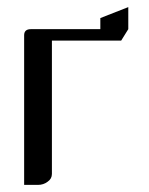

<svg xmlns="http://www.w3.org/2000/svg" viewBox="-20 -520 420 540"><path d="M47.9 0V-420.9Q47.9 -438 66.9 -438H262.2V-469.2L340.8 -500V-438L320.8 -405.8H126V-30.8Q126 -17.1 113.8 -8.8Q102.1 0 86.9 0Z"/></svg>

Font: Hhenum
Style: Regular
Weight: 400
Designer: T. Christopher White
Version: Version 1.0